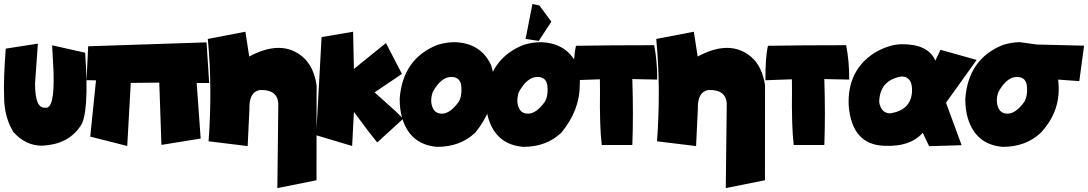

<svg xmlns="http://www.w3.org/2000/svg" viewBox="-20 -726 5441 960"><path d="M169.4 -507.8 155.3 -310.1Q154.3 -183.1 206.1 -187.5Q253.9 -178.2 247.6 -367.7L240.7 -499.5L405.8 -462.4Q427.7 -149.9 379.9 -92.3Q317.9 -2.9 189.9 2.4Q106.4 2.4 45.9 -67.4Q0.5 -142.6 0.5 -244.6Q-2.9 -334 8.8 -482.9Z M420.9 -494.6 1012.7 -514.2 1025.9 -311H963.4L983.4 -33.2L787.1 -1.5L776.4 -313L633.8 -311.5L616.2 3.9L431.2 -43L460 -324.2L412.6 -325.2Z M1366.7 214.4 1371.6 -209Q1366.2 -279.3 1279.8 -275.9Q1224.6 -267.1 1227.1 -181.2L1218.3 4.4L1022.9 -19.5Q1042.5 -288.1 1019 -531.2L1207 -567.4L1226.1 -443.4Q1387.7 -530.3 1492.7 -442.4Q1548.8 -394.5 1563 -299.8L1562.5 175.3Z M1909.7 -510.7 1989.7 -356.4 1853 -264.2 1957.5 -170.4 1996.1 -132.3 1866.2 -13.7 1823.7 -67.4 1749.5 -166.5 1740.7 3.9 1561 -49.8 1587.9 -540.5 1745.6 -567.4 1749.5 -381.3Z M2251.5 -515.1Q2383.3 -512.2 2435.5 -400.4Q2451.2 -355.5 2448.2 -301.3Q2448.2 -174.8 2356.4 -63Q2281.7 8.3 2166 8.3Q2030.8 -2.4 1990.7 -135.7Q1978 -178.7 1978.5 -233.4Q1993.7 -431.6 2165.5 -501Q2210.9 -515.1 2251.5 -515.1ZM2136.2 -215.3Q2143.1 -157.7 2189 -157.7Q2231.4 -157.7 2274.4 -218.3Q2289.1 -244.6 2287.1 -283.7Q2287.1 -341.3 2236.8 -341.3Q2185.1 -341.3 2143.6 -265.6Q2134.8 -240.2 2136.2 -215.3Z M2682.1 -515.1Q2814 -512.2 2866.2 -400.4Q2881.8 -355.5 2878.9 -301.3Q2878.9 -174.8 2787.1 -63Q2712.4 8.3 2596.7 8.3Q2461.4 -2.4 2421.4 -135.7Q2408.7 -178.7 2409.2 -233.4Q2424.3 -431.6 2596.2 -501Q2641.6 -515.1 2682.1 -515.1ZM2566.9 -215.3Q2573.7 -157.7 2619.6 -157.7Q2662.1 -157.7 2705.1 -218.3Q2719.7 -244.6 2717.8 -283.7Q2717.8 -341.3 2667.5 -341.3Q2615.7 -341.3 2574.2 -265.6Q2565.4 -240.2 2566.9 -215.3ZM2642.1 -706.1 2676.8 -698.7 2736.8 -617.7 2673.8 -521.5 2607.9 -531.2Z M3251 -500Q3266.6 -417.5 3266.1 -328.1L3141.6 -330.6Q3147.5 -150.4 3141.6 -1H2988.8Q2977.5 -90.3 2980 -277.8L2979.5 -329.6L2847.2 -324.7Q2846.7 -440.4 2859.9 -497.1Q3025.9 -500 3251 -500Z M3608.9 214.4 3613.8 -209Q3608.4 -279.3 3522 -275.9Q3466.8 -267.1 3469.2 -181.2L3460.4 4.4L3265.1 -19.5Q3284.7 -288.1 3261.2 -531.2L3449.2 -567.4L3468.3 -443.4Q3629.9 -530.3 3734.9 -442.4Q3791 -394.5 3805.2 -299.8L3804.7 175.3Z M4210.9 -500Q4226.6 -417.5 4226.1 -328.1L4101.6 -330.6Q4107.4 -150.4 4101.6 -1H3948.7Q3937.5 -90.3 3939.9 -277.8L3939.5 -329.6L3807.1 -324.7Q3806.6 -440.4 3819.8 -497.1Q3985.8 -500 4210.9 -500Z M4491.7 -504.9Q4621.6 -504.9 4656.7 -422.9L4682.6 -477.1L4863.3 -426.3L4710 -212.4L4788.1 0L4625.5 4.9L4593.8 -62Q4530.3 9.3 4402.3 2.9Q4240.2 -1.5 4223.6 -196.3Q4214.8 -372.1 4351.1 -460.9Q4425.3 -504.9 4491.7 -504.9ZM4376 -215.3Q4385.3 -159.2 4432.1 -159.2Q4535.2 -176.3 4540 -267.6Q4543.9 -341.8 4488.3 -343.8Q4377.9 -325.7 4376 -215.3Z M5079.6 -515.1Q5100.1 -512.7 5164.1 -503.4L5400.4 -497.6L5376.5 -320.3L5270.5 -328.1Q5290.5 -176.8 5184.6 -63Q5109.9 8.3 4994.1 8.3Q4858.9 -2.4 4818.8 -135.7Q4806.2 -178.7 4806.6 -233.4Q4821.8 -431.6 4993.7 -501Q5039.1 -515.1 5079.6 -515.1ZM4964.4 -215.3Q4971.2 -157.7 5017.1 -157.7Q5059.6 -157.7 5102.5 -218.3Q5117.2 -244.6 5115.2 -283.7Q5115.2 -341.3 5064.9 -341.3Q5013.2 -341.3 4971.7 -265.6Q4962.9 -240.2 4964.4 -215.3Z"/></svg>

Font: Lapsus Pro (theguybrush.com)
Style: Bold
Weight: 700
Designer: Jose Roses
Version: Version 1.00 February 9, 2018, initial release